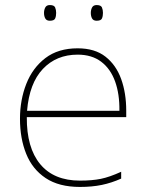

<svg xmlns="http://www.w3.org/2000/svg" viewBox="-20 -729 580 759"><path d="M287 -538Q355 -538 397 -505Q439 -472 459 -416.5Q479 -361 479 -291V-266H86Q85 -145 139 -80Q193 -15 296 -15Q344 -15 378.5 -22Q413 -29 459 -50V-23Q421 -6 382.5 2Q344 10 296 10Q213 10 160.5 -25Q108 -60 83.5 -121Q59 -182 59 -259Q59 -334 84 -397.5Q109 -461 159.5 -499.5Q210 -538 287 -538ZM287 -513Q203 -513 149.5 -456.5Q96 -400 87 -291H452Q453 -357 435 -407Q417 -457 380 -485Q343 -513 287 -513ZM154 -678Q154 -690 159 -699.5Q164 -709 177 -709Q194 -709 198 -699.5Q202 -690 202 -678Q202 -665 198 -656Q194 -647 177 -647Q164 -647 159 -656Q154 -665 154 -678ZM339 -678Q339 -690 344 -699.5Q349 -709 362 -709Q379 -709 383 -699.5Q387 -690 387 -678Q387 -665 383 -656Q379 -647 362 -647Q349 -647 344 -656Q339 -665 339 -678Z"/></svg>

Font: Noto Sans Khmer Thin
Style: Regular
Weight: 250
Version: Version 2.003